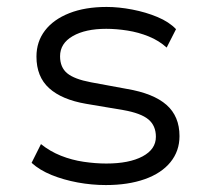

<svg xmlns="http://www.w3.org/2000/svg" viewBox="-20 -525 606 553"><path d="M285 8Q244 8 203.5 0.5Q163 -7 128.5 -21Q94 -35 71 -56L98 -110Q124 -89 155.5 -76.5Q187 -64 221 -59Q255 -54 286 -54Q352 -54 390.5 -74.5Q429 -95 429 -131Q429 -163 407.5 -181Q386 -199 335 -208L228 -226Q158 -238 121.5 -271Q85 -304 85 -362Q85 -405 109.5 -437Q134 -469 179.5 -487Q225 -505 287 -505Q322 -505 361 -497.5Q400 -490 433.5 -476Q467 -462 487 -441L460 -388Q438 -408 408.5 -420Q379 -432 347 -437Q315 -442 286 -442Q226 -442 189.5 -421Q153 -400 153 -363Q153 -331 173.5 -314Q194 -297 242 -288L345 -269Q422 -256 459.5 -223Q497 -190 497 -133Q497 -90 471 -58Q445 -26 397 -9Q349 8 285 8Z"/></svg>

Font: Nunito Sans 6pt Light
Style: Regular
Weight: 300
Version: Version 3.101;gftools[0.9.27]